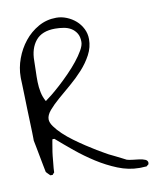

<svg xmlns="http://www.w3.org/2000/svg" viewBox="-78 -737 658 799"><g transform="rotate(-10 251.0 -337.0)"><path d="M111.3 -179.7Q110.4 -179.7 109.4 -173.8Q108.4 -168 106.9 -159.2Q105.5 -150.4 104 -141.6Q102.5 -132.8 101.6 -127Q100.6 -123 99.6 -110.8Q98.6 -98.6 97.2 -85Q95.7 -71.3 94.7 -59.6Q93.8 -47.9 93.8 -42Q92.8 -41 89.8 -38.1Q86.9 -35.2 85.9 -33.2Q84 -33.2 83 -33.2H81.1H78.1Q77.1 -33.2 76.2 -33.2Q74.2 -35.2 67.4 -42Q60.5 -48.8 59.6 -50.8Q57.6 -58.6 54.2 -78.1Q50.8 -97.7 46.4 -119.1Q42 -140.6 38.6 -160.2Q35.2 -179.7 33.2 -187.5V-195.3Q33.2 -202.1 32.7 -221.7Q32.2 -241.2 31.2 -267.6Q30.3 -293.9 29.3 -323.2Q28.3 -352.5 27.8 -378.9Q27.3 -405.3 26.4 -424.8Q25.4 -444.3 25.4 -451.2V-457Q25.4 -496.1 39.6 -534.7Q53.7 -573.2 78.6 -604.5Q103.5 -635.7 138.2 -655.3Q172.9 -674.8 213.9 -674.8Q236.3 -674.8 257.8 -666Q279.3 -657.2 295.9 -642.6Q312.5 -627.9 322.8 -607.4Q333 -586.9 333 -563.5Q333 -529.3 316.4 -498Q299.8 -466.8 274.9 -439.5Q250 -412.1 221.2 -387.7Q192.4 -363.3 167.5 -341.8Q142.6 -320.3 126 -300.8Q109.4 -281.2 109.4 -263.7Q109.4 -250 121.6 -232.9Q133.8 -215.8 152.8 -197.8Q171.9 -179.7 195.3 -162.6Q218.8 -145.5 241.7 -130.4Q264.6 -115.2 284.2 -103.5Q303.7 -91.8 314.5 -85.9Q318.4 -83 330.1 -77.1Q341.8 -71.3 356 -64.5Q370.1 -57.6 382.3 -51.3Q394.5 -44.9 400.4 -42Q409.2 -39.1 423.3 -37.6Q437.5 -36.1 452.1 -34.2Q466.8 -32.2 477.1 -27.8Q487.3 -23.4 487.3 -12.7Q487.3 -11.7 486.8 -11.2Q486.3 -10.7 486.3 -9.8V-7.8Q484.4 -6.8 481.4 -3.9Q478.5 -1 476.6 0Q475.6 0 471.2 0Q466.8 0 461.9 0.5Q457 1 452.6 1Q448.2 1 446.3 1Q401.4 1 356.4 -17.1Q311.5 -35.2 269.5 -62Q227.5 -88.9 189.5 -120.1Q151.4 -151.4 119.1 -179.7ZM92.8 -513.7Q92.8 -493.2 91.8 -470.2Q90.8 -447.3 91.3 -424.8Q91.8 -402.3 96.2 -380.9Q100.6 -359.4 111.3 -340.8Q120.1 -346.7 137.7 -360.8Q155.3 -375 176.3 -394Q197.3 -413.1 219.2 -435.5Q241.2 -458 258.8 -480Q276.4 -502 288.1 -522.5Q299.8 -543 299.8 -557.6Q299.8 -580.1 291 -594.2Q282.2 -608.4 268.6 -616.7Q254.9 -625 237.3 -627.9Q219.7 -630.9 201.2 -630.9Q145.5 -630.9 119.1 -598.6Q92.8 -566.4 92.8 -513.7Z"/></g></svg>

Font: Zeyada
Style: Regular
Weight: 400
Version: Version 1.002 2010